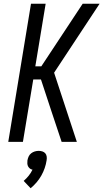

<svg xmlns="http://www.w3.org/2000/svg" viewBox="-20 -755 550 1022"><path d="M24 0 145 -735H223L168 -402H200L420 -735H510L268 -368L389 0H308L255 -159L198 -332H157L102 0ZM143 247 106 208Q121 195 133 180Q145 165 153 148Q145 147 139 142Q133 137 129.5 130.5Q126 124 125.5 115.5Q125 107 126 99Q128 88 132.5 78Q137 68 146 61Q155 54 165.5 51Q176 48 186 48Q196 48 205.5 51Q215 54 221 61Q227 68 228.5 78Q230 88 228 99Q225 119 218 139.5Q211 160 200 179.5Q189 199 174.5 216Q160 233 143 247Z"/></svg>

Font: Iosevka SS18
Style: Italic
Weight: 400
Italic angle: -9°
Monospace: yes
Designer: Belleve Invis
Foundry: Belleve Invis
Version: Version 25.1.1; ttfautohint (v1.8.4)